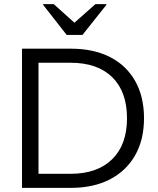

<svg xmlns="http://www.w3.org/2000/svg" viewBox="-20 -911 765 931"><path d="M86.7 0V-675H323.3Q433.3 -675 512.9 -634.6Q592.5 -594.2 635.4 -518.3Q678.3 -442.5 678.3 -337.5Q678.3 -233.3 635 -157.5Q591.7 -81.7 512.1 -40.8Q432.5 0 323.3 0ZM166.7 -68.3H323.3Q451.7 -68.3 523.8 -138.8Q595.8 -209.2 595.8 -337.5Q595.8 -466.7 524.2 -536.7Q452.5 -606.7 323.3 -606.7H166.7ZM303.3 -741.7 189.2 -887.5V-890.8H240.8L340.8 -800.8L442.5 -890.8H495.8V-887.5L380 -741.7Z"/></svg>

Font: Funnel Display Light
Style: Regular
Weight: 300
Designer: NORD ID, Kristian Moeller
Foundry: Dicotype
Version: Version 1.000